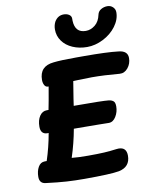

<svg xmlns="http://www.w3.org/2000/svg" viewBox="-101 -1033 871 1098"><g transform="rotate(-10 335.0 -484.0)"><path d="M670 -646Q670 -613 650 -588.5Q630 -564 602 -566Q512 -574 441 -574Q407 -574 357 -572L333 -571L317 -472L311 -431H323Q477 -431 514 -427Q530 -425 540 -417Q550 -409 550 -386Q550 -354 533.5 -327Q517 -300 492 -300Q448 -300 431 -301L311 -302H289Q274 -219 248 -140Q286 -136 343 -136Q401 -136 436 -138Q471 -140 508 -145Q513 -146 521 -146Q567 -146 567 -97Q567 -32 501 -18Q451 -9 300 -9Q245 -9 196 -12Q147 -15 76 -24Q41 -28 41 -66Q41 -99 54.5 -123Q68 -147 93 -147H104Q129 -223 143 -303H135Q117 -303 107 -314Q97 -325 97 -347Q97 -385 113 -409Q129 -433 155 -433H165Q174 -476 189 -565H186Q172 -565 165 -578Q158 -591 158 -608Q158 -688 241 -696Q282 -701 373 -701H418Q553 -701 617 -693Q670 -688 670 -646ZM281 -879Q281 -903 291 -923Q310 -956 345 -956Q363 -956 376 -947.5Q389 -939 389 -924V-911Q392 -841 454 -841Q483 -841 508 -861Q533 -881 541 -920Q545 -939 562 -949Q579 -959 599 -959Q618 -959 631 -946.5Q644 -934 644 -916Q644 -874 615 -835Q586 -796 539.5 -772.5Q493 -749 446 -749Q400 -749 362 -765.5Q324 -782 302.5 -812Q281 -842 281 -879Z"/></g></svg>

Font: Mali
Style: Bold Italic
Weight: 700
Italic angle: -10°
Version: Version 1.000; ttfautohint (v1.6)